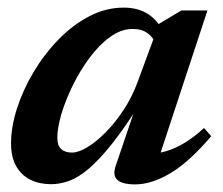

<svg xmlns="http://www.w3.org/2000/svg" viewBox="-20 -472 586 504"><path d="M284 -37.5 339.5 -201H348Q307 -136 274 -94.5Q241 -53 213.8 -29.8Q186.5 -6.5 162.2 2.5Q138 11.5 114 11.5Q83.5 11.5 59.8 -0.2Q36 -12 22.5 -35.8Q9 -59.5 9 -96Q9 -138.5 24.5 -187Q40 -235.5 67.8 -282.2Q95.5 -329 132.8 -367.5Q170 -406 213.8 -429Q257.5 -452 304.5 -452Q341 -452 366.5 -436.5Q392 -421 411 -386.5L390 -355Q383 -373 367.8 -384.5Q352.5 -396 328.5 -396Q298 -396 269 -375Q240 -354 215 -320.2Q190 -286.5 171 -247.8Q152 -209 141.2 -172.8Q130.5 -136.5 130.5 -111Q130.5 -90 140.5 -80.8Q150.5 -71.5 169 -71.5Q186 -71.5 209.2 -85.5Q232.5 -99.5 257.5 -124.8Q282.5 -150 304.5 -183.5Q326.5 -217 341 -256L397.5 -409.5L456 -444.5H524.5L390 -36L372 -69Q393.5 -68.5 416.5 -75.2Q439.5 -82 464.5 -97Q489.5 -112 515.5 -136L534.5 -114.5Q476 -46 426.8 -17Q377.5 12 335 12Q300.5 12 287.8 0Q275 -12 284 -37.5Z"/></svg>

Font: Newsreader 16pt 16pt SemiBold
Style: Italic
Weight: 600
Italic angle: -17°
Version: Version 1.003